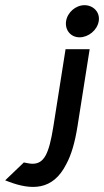

<svg xmlns="http://www.w3.org/2000/svg" viewBox="-123 -641 402 741"><path d="M-103 55 -90 60C-3 93 81 96 133 -8C152 -43 166 -90 176 -153L223 -451H130L83 -153C66 -46 47 -9 2 -9C-7 -9 -20 -12 -31 -14ZM132 -559C127 -525 150 -497 184 -497C218 -497 252 -524 258 -559C264 -594 237 -621 203 -621C169 -621 137 -593 132 -559Z"/></svg>

Font: Charger Sport
Style: BdNrwObl
Weight: 700
Designer: Jasper
Foundry: Cannot Into Space Fonts
Version: Version 1.1